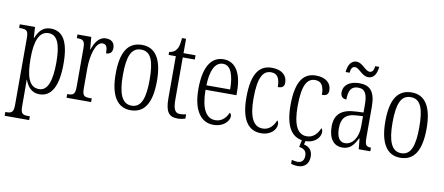

<svg xmlns="http://www.w3.org/2000/svg" viewBox="-79 -1041 3706 1603"><g transform="rotate(10 1774.0 -239.5)"><path d="M16 238H224V206H210C165 206 146 199 146 135V24C146 -23 146 -63 145 -91H147C169 -30 206 11 270 11C368 11 425 -78 425 -274C425 -465 371 -546 269 -546C205 -546 169 -504 146 -445H143L137 -536H8V-505H20C70 -505 86 -497 86 -433V133C86 199 67 206 21 206H16ZM260 -31C172 -31 146 -124 146 -274C146 -419 179 -505 259 -505C332 -505 364 -429 364 -276C364 -124 335 -31 260 -31Z M499 0H707V-31H691C644 -31 627 -38 627 -103V-275C627 -375 657 -499 716 -499C753 -499 759 -469 759 -422C797 -422 812 -444 812 -476C812 -516 789 -545 740 -545C675 -545 646 -488 625 -431H623L614 -536H497V-505H500C548 -505 566 -497 566 -433V-105C566 -39 548 -31 501 -31H499Z M1042 10C1157 10 1218 -77 1218 -268C1218 -453 1157 -544 1045 -544C925 -544 868 -454 868 -268C868 -79 933 10 1042 10ZM1044 -29C963 -29 929 -111 929 -268C929 -425 959 -504 1043 -504C1127 -504 1156 -425 1156 -268C1156 -112 1127 -29 1044 -29Z M1440 10C1466 10 1490 5 1506 0V-37C1488 -33 1475 -30 1455 -30C1415 -30 1396 -57 1396 -142V-500H1498V-536H1396V-658H1362C1357 -606 1352 -578 1335 -557C1323 -539 1304 -529 1276 -525V-500H1337V-143C1337 -28 1368 10 1440 10Z M1744 10C1834 10 1877 -48 1877 -85C1877 -100 1870 -109 1862 -113C1844 -70 1810 -31 1754 -31C1676 -31 1631 -106 1630 -267H1892V-298C1892 -454 1836 -544 1736 -544C1630 -544 1570 -451 1570 -263C1570 -89 1634 10 1744 10ZM1832 -305H1631C1634 -430 1669 -506 1737 -506C1805 -506 1831 -424 1832 -305Z M2148 10C2236 10 2276 -47 2276 -86C2276 -103 2272 -113 2264 -119C2247 -75 2213 -31 2155 -31C2077 -31 2037 -106 2037 -265C2037 -453 2080 -506 2145 -506C2202 -506 2220 -461 2220 -394C2256 -394 2275 -405 2275 -441C2275 -503 2228 -544 2145 -544C2047 -544 1977 -479 1977 -264C1977 -63 2048 10 2148 10Z M2496 227C2555 227 2592 193 2592 129C2592 75 2559 48 2519 40L2526 10C2610 10 2650 -47 2650 -86C2650 -103 2646 -113 2638 -119C2621 -75 2587 -31 2529 -31C2451 -31 2411 -106 2411 -265C2411 -453 2454 -506 2519 -506C2576 -506 2594 -461 2594 -394C2630 -394 2649 -405 2649 -441C2649 -503 2602 -544 2519 -544C2421 -544 2351 -479 2351 -264C2351 -82 2409 -5 2495 8L2483 67C2522 73 2546 90 2546 130C2546 174 2524 192 2489 192C2476 192 2459 189 2441 184V217C2459 224 2480 227 2496 227Z M2949 -606C3001 -606 3021 -657 3025 -707H2991C2988 -679 2980 -653 2953 -653C2914 -653 2884 -717 2832 -717C2779 -717 2760 -664 2756 -616H2790C2792 -645 2801 -670 2827 -670C2864 -670 2894 -606 2949 -606ZM2836 10C2905 10 2933 -32 2963 -89H2967L2976 0H3074V-31H3071C3034 -31 3022 -44 3022 -108V-369C3022 -497 2976 -544 2887 -544C2804 -544 2752 -504 2752 -445C2752 -410 2769 -391 2802 -391C2802 -466 2823 -506 2883 -506C2944 -506 2962 -461 2962 -372V-309L2898 -306C2778 -301 2720 -253 2720 -148C2720 -41 2769 10 2836 10ZM2852 -30C2803 -30 2782 -76 2782 -145C2782 -225 2815 -270 2909 -275L2963 -278V-191C2963 -100 2919 -30 2852 -30Z M3328 10C3443 10 3504 -77 3504 -268C3504 -453 3443 -544 3331 -544C3211 -544 3154 -454 3154 -268C3154 -79 3219 10 3328 10ZM3330 -29C3249 -29 3215 -111 3215 -268C3215 -425 3245 -504 3329 -504C3413 -504 3442 -425 3442 -268C3442 -112 3413 -29 3330 -29Z"/></g></svg>

Font: Noto Serif Devanagari ExtraCondensed Light
Style: Regular
Weight: 300
Width: 2
Designer: Universal Thirst, Indian Type Foundry and the Monotype Design Team
Foundry: Monotype Imaging Inc.
Version: Version 2.004